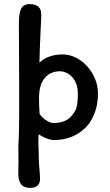

<svg xmlns="http://www.w3.org/2000/svg" viewBox="-20 -694 536 935"><path d="M284 -429C247 -429 202 -419 172 -389C174 -491 181 -596 181 -624C181 -655 164 -674 124 -674C79 -674 72 -636 72 -575C72 -454 76 -91 71 -15C67 34 72 83 69 145C69 186 76 221 129 221C148 221 175 212 175 179C175 147 169 114 169 75C169 41 165 0 168 -40C186 -28 219 -12 242 -12C328 -12 384 -52 416 -95C446 -142 457 -185 457 -242C457 -330 381 -429 284 -429ZM325 -126C308 -107 280 -95 240 -95C219 -95 187 -117 173 -139C173 -148 166 -215 173 -256C182 -311 217 -347 273 -347C306 -347 359 -316 359 -239C359 -177 353 -156 325 -126Z"/></svg>

Font: Itim
Style: Regular
Weight: 400
Designer: CadsonDemak Team
Foundry: Pablo Impallari
Version: Version 1.002;PS 001.002;hotconv 1.0.88;makeotf.lib2.5.64775